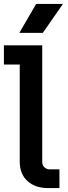

<svg xmlns="http://www.w3.org/2000/svg" viewBox="-35 -962 348 982"><path d="M211 0Q145 0 105.5 -36Q66 -72 66 -135V-684L118 -632H-15V-730H181V-133Q181 -117 192 -106.5Q203 -96 218 -96H269V0ZM64 -794 150 -942H287L184 -794Z"/></svg>

Font: SUSE SemiBold
Style: Regular
Weight: 600
Designer: Rene Bieder
Foundry: SUSE
Version: Version 1.000